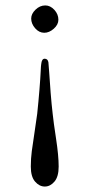

<svg xmlns="http://www.w3.org/2000/svg" viewBox="-20 -454 328 703"><path d="M92.8 155.8Q92.8 127 96.4 99.4Q100.1 71.8 106 33.4Q111.8 -4.9 116.2 -37.1Q121.1 -84 124.5 -126.5Q127.9 -168.9 128.9 -191.9Q129.9 -214.8 130.9 -219.2Q132.8 -239.3 143.8 -239Q154.8 -238.8 157.2 -226.1Q158.2 -220.2 160.2 -188Q162.1 -155.8 165.5 -113.3Q168.9 -70.8 172.9 -37.1Q175.8 -8.3 185.3 54Q194.8 116.2 194.8 155.8Q194.8 192.9 179.4 210.9Q164.1 229 144 229Q124 229 108.4 210.9Q92.8 192.9 92.8 155.8ZM193.8 -381.8Q193.8 -363.8 177 -348.9Q160.2 -334 142.1 -334Q123 -334 108.6 -350.6Q94.2 -367.2 94.2 -386.2Q94.2 -403.3 110.1 -418.7Q126 -434.1 146 -434.1Q164.1 -434.1 179 -418Q193.8 -401.9 193.8 -381.8Z"/></svg>

Font: Linux Libertine Display
Style: Regular
Weight: 400
Designer: Philipp H. Poll
Foundry: Philipp H. Poll
Version: Version 5.0.9